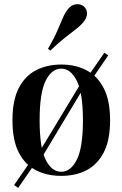

<svg xmlns="http://www.w3.org/2000/svg" viewBox="-20 -847 599 940"><path d="M280 -531Q349 -531 402.5 -503.5Q456 -476 487.5 -416Q519 -356 519 -258Q519 -160 487.5 -100Q456 -40 402.5 -13Q349 14 280 14Q211 14 157 -13Q103 -40 72 -100Q41 -160 41 -258Q41 -356 72 -416Q103 -476 157 -503.5Q211 -531 280 -531ZM280 -511Q233 -511 203.5 -451.5Q174 -392 174 -258Q174 -124 203.5 -65Q233 -6 280 -6Q326 -6 356 -65Q386 -124 386 -258Q386 -392 356 -451.5Q326 -511 280 -511ZM392 -466 407 -446 177 -63 161 -84ZM145 -80 160 -59 69 73 49 59ZM491 -589 510 -576 421 -446 406 -466ZM390 -816Q405 -803 406 -783Q407 -763 391 -742Q376 -723 353.5 -705.5Q331 -688 300 -664Q269 -640 226 -599L215 -608Q245 -660 260.5 -696Q276 -732 287 -758Q298 -784 314 -804Q330 -823 351.5 -826Q373 -829 390 -816Z"/></svg>

Font: Playfair Display SemiBold
Style: Regular
Weight: 600
Designer: Claus Eggers Sørensen
Foundry: Claus Eggers Sørensen
Version: Version 1.203